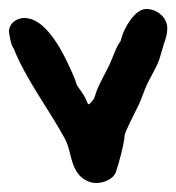

<svg xmlns="http://www.w3.org/2000/svg" viewBox="-21 -536 392 427"><path d="M304 -516C278 -516 254 -471 249 -451C248 -448 248 -445 246 -443C237 -430 234 -419 228 -405C218 -380 204 -359 194 -334C193 -331 189 -318 187 -315C185 -313 179 -304 176 -304L174 -306C169 -320 162 -330 153 -342C149 -347 148 -353 146 -359C129 -399 88 -496 33 -496C16 -496 -1 -484 -1 -466C-1 -461 4 -433 9 -429C38 -357 86 -296 123 -228C136 -204 135 -178 149 -155C158 -140 175 -129 193 -129C209 -129 231 -137 237 -154C241 -165 256 -218 256 -234C256 -242 283 -293 288 -304C293 -315 297 -327 302 -339C310 -360 325 -381 333 -403C337 -415 340 -428 344 -440C348 -450 351 -462 351 -473C351 -498 328 -516 304 -516Z"/></svg>

Font: ChillLongCangKaiShu Bold
Style: Regular
Weight: 700
Version: Version 3.500;Glyphs 3.1.1 (3135)